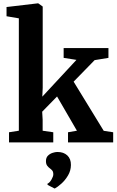

<svg xmlns="http://www.w3.org/2000/svg" viewBox="-20 -839 688 1131"><path d="M33.1 0V-59.9L91 -69V-731L18.5 -743.3V-797.6L203.1 -819.4H205.2L231.6 -800.5V-322.3L229.2 -269.6L430.3 -486.3L354.9 -498.1V-555.7H618.8V-498.1L537.4 -484.8L413.7 -358L591 -68.4L646.7 -59.9V0H380.6V-59.9L433.1 -69L316.1 -270.7L228.5 -181L231.2 -133.9V-69L293.8 -59.9V0ZM397.8 133Q397.5 166.3 380.6 194.6Q363.7 223 341.5 242.8Q319.2 262.7 303 271.3H301.3L260.7 250.5L259.2 243.4Q272.4 237.7 283.2 218.9Q294 200.2 294 188Q294 172.2 287.2 164.8Q280.5 157.3 273.3 152.3Q265.5 146.8 258.1 137.2Q250.7 127.5 250.7 109.8Q250.7 89.5 262.6 77.8Q274.6 66.1 290.4 61.2Q306.2 56.3 316.5 56.3H319.6Q354.6 56.3 376.4 76.4Q398.2 96.6 397.8 133Z"/></svg>

Font: Merriweather Light
Style: Regular
Weight: 300
Designer: Eben Sorkin
Foundry: Eben Sorkin
Version: Version 2.100